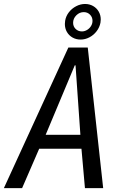

<svg xmlns="http://www.w3.org/2000/svg" viewBox="-24 -970 644 990"><path d="M328.5 -725H428.5L508 0H414L396 -203H178L90 0H-4ZM390.5 -275 365.5 -633H361.5L211.5 -275ZM310.5 -846.5Q310.5 -854.5 312 -863.5Q316 -887 331.2 -906.8Q346.5 -926.5 368.8 -938Q391 -949.5 414.5 -949.5Q437.5 -949.5 456 -939Q474.5 -928.5 485 -910.2Q495.5 -892 495.5 -869.5Q495.5 -861.5 494 -853Q489.5 -829 474.2 -809Q459 -789 437 -777.5Q415 -766 391.5 -766Q368.5 -766 350 -776.5Q331.5 -787 321 -805.2Q310.5 -823.5 310.5 -846.5ZM453 -862.5Q453 -881.5 440 -894.5Q427 -907.5 408 -907.5Q386 -907.5 369.5 -891Q353 -874.5 353 -852.5Q353 -833.5 366 -820.8Q379 -808 398.5 -808Q412 -808 424.8 -815.5Q437.5 -823 445.2 -835.5Q453 -848 453 -862.5Z"/></svg>

Font: JuliaMono Italic
Style: Regular
Weight: 400
Italic angle: -9°
Monospace: yes
Designer: cormullion
Foundry: corm
Version: Version 0.049; ttfautohint (v1.8.4)